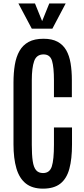

<svg xmlns="http://www.w3.org/2000/svg" viewBox="-20 -1096 494 1126"><path d="M231.9 10.3Q169.4 10.3 131.3 -20Q93.3 -50.3 76.2 -108.6Q59.1 -167 59.1 -250V-611.3Q59.1 -668.5 66.9 -715.6Q74.7 -762.7 94.2 -797.1Q113.8 -831.5 147.9 -850.1Q182.1 -868.7 235.4 -868.7Q285.2 -868.7 317.4 -851.3Q349.6 -834 368.2 -801.8Q386.7 -769.5 394 -724.9Q401.4 -680.2 401.4 -626V-525.9H296.4V-624.5Q296.4 -701.2 285.2 -739Q273.9 -776.9 235.4 -776.9Q194.3 -776.9 180.4 -737.8Q166.5 -698.7 166.5 -625V-247.1Q166.5 -188 171.9 -151.4Q177.2 -114.7 191.7 -97.9Q206.1 -81.1 232.4 -81.1Q271.5 -81.1 283.9 -120.1Q296.4 -159.2 296.4 -247.6V-348.6H402.3V-248.5Q402.3 -163.6 386.7 -106Q371.1 -48.3 333.7 -19Q296.4 10.3 231.9 10.3ZM166.5 -927.7 87.9 -1075.7H185.1L227.1 -972.2L269 -1075.7H365.2L287.1 -927.7Z"/></svg>

Font: Antonio Medium
Style: Regular
Weight: 500
Designer: Vernon Adams
Foundry: Vernon Adams
Version: Version 1.002